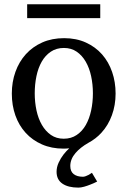

<svg xmlns="http://www.w3.org/2000/svg" viewBox="-20 -669 584 880"><path d="M509.8 -240.2Q509.8 -187 492.9 -140.9Q476.1 -94.7 444.8 -60.5Q419.4 -32.7 384.8 -14.2Q348.1 6.8 326.2 32.2Q302.2 60.1 302.2 91.8Q302.2 116.7 317.6 128.9Q333 141.1 360.4 141.1Q365.7 141.1 373 138.4Q380.4 135.7 386.7 132.3Q394 128.4 401.4 123L425.3 163.1Q409.2 171.4 393.6 177.2Q380.4 182.6 365.5 186.8Q350.6 190.9 339.4 190.9Q292.5 190.9 265.9 172.6Q239.3 154.3 239.3 118.2Q239.3 97.2 248.8 76.4Q258.3 55.7 272 38.1Q284.2 22.9 297.4 10.7Q284.7 12.2 271 12.2Q216.3 12.2 172.4 -7.1Q128.4 -26.4 97.7 -60.1Q66.9 -93.8 50.5 -139.9Q34.2 -186 34.2 -240.2Q34.2 -293.5 50.8 -339.8Q67.4 -386.2 98.6 -420.7Q129.9 -455.1 174.1 -474.6Q218.3 -494.1 273.9 -494.1Q329.6 -494.1 373.5 -474.1Q417.5 -454.1 447.8 -419.7Q478 -385.3 493.9 -339.1Q509.8 -293 509.8 -240.2ZM405.8 -241.2Q405.8 -282.2 397.7 -319.8Q389.6 -357.4 373 -386.2Q356.4 -415 331.5 -432.1Q306.6 -449.2 272.9 -449.2Q238.3 -449.2 212.9 -432.1Q187.5 -415 171.1 -386.2Q154.8 -357.4 147 -319.8Q139.2 -282.2 139.2 -241.2Q139.2 -200.7 147.2 -163.1Q155.3 -125.5 171.9 -96.7Q188.5 -67.9 213.4 -50.5Q238.3 -33.2 272 -33.2Q306.2 -33.2 331.5 -50.3Q356.9 -67.4 373.3 -96.2Q389.6 -125 397.7 -162.6Q405.8 -200.2 405.8 -241.2ZM104.5 -585.9V-649.4H439.5V-585.9Z"/></svg>

Font: Charis SIL Phon
Style: Regular
Weight: 400
Foundry: SIL International
Version: Version 5.000